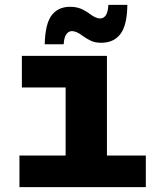

<svg xmlns="http://www.w3.org/2000/svg" viewBox="-20 -770 640 790"><path d="M60 0V-130H250V-410H70V-540H420V-130H580V0ZM396 -594Q372 -594 354.5 -602Q337 -610 318 -624Q294 -642 276 -642Q263 -642 253.5 -630Q244 -618 242 -588H164Q166 -672 192.5 -707Q219 -742 268 -742Q294 -742 313 -734Q332 -726 352 -711Q375 -694 392 -694Q406 -694 415 -706.5Q424 -719 426 -750H504Q503 -666 475.5 -630Q448 -594 396 -594Z"/></svg>

Font: Geist Mono Black
Style: Regular
Weight: 900
Monospace: yes
Designer: Basement.studio, Andrés Briganti, Mateo Zaragoza
Foundry: Basement.studio, Vercel, Andrés Briganti, Guido Ferreyra, Mateo Zaragoza
Version: Version 1.500; ttfautohint (v1.8.4.7-5d5b)